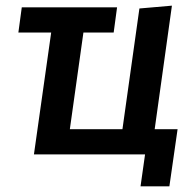

<svg xmlns="http://www.w3.org/2000/svg" viewBox="-20 -546 678 679"><path d="M579 113 608 -89H527L588 -526L473 -516L413 -89H227L275 -431H382L394 -520H57L45 -431H161L100 0H493L477 113Z"/></svg>

Font: Brisa Sans Medium
Style: Italic
Weight: 600
Italic angle: -8°
Designer: Dalton Maag Ltd
Foundry: Dalton Maag Ltd
Version: Version 1.101;July 10, 2019;FontCreator 11.5.0.2425 64-bit